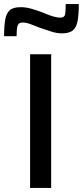

<svg xmlns="http://www.w3.org/2000/svg" viewBox="-70 -843 405 938"><path d="M77 75V-578H180V75ZM-50 -666Q-50 -716 -44.5 -747Q-39 -778 -22.5 -793Q-6 -808 32 -808Q56 -808 84.5 -800Q113 -792 143 -780Q166 -770 187 -763.5Q208 -757 225 -757Q245 -757 248 -772.5Q251 -788 251 -823H315Q315 -775 309.5 -742.5Q304 -710 286.5 -695Q269 -680 232 -680Q208 -680 180 -689Q152 -698 123 -708Q99 -718 78 -725.5Q57 -733 40 -733Q21 -733 16 -717.5Q11 -702 11 -666Z"/></svg>

Font: Farlight84_Sys_V01
Style: Regular
Weight: 400
Designer: Ryoko NISHIZUKA  (kana, bopomofo & ideographs); Paul D. Hunt (Latin, Greek & Cyrillic); Sandoll Communications , Soo-you
Foundry: Adobe
Version: Version 2.004;October 29, 2024;FontCreator 14.0.0.2814 64-bi